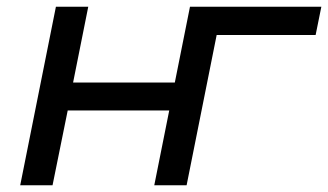

<svg xmlns="http://www.w3.org/2000/svg" viewBox="-20 -550 974 570"><path d="M146 -530H242L197 -305H499L544 -530H640L534 0H438L483 -222H181L136 0H40ZM917 -446H623L534 0H438L544 -530H934Z"/></svg>

Font: Montserrat Alternates Medium
Style: Italic
Weight: 500
Italic angle: -11.3°
Designer: Julieta Ulanovsky
Foundry: Julieta Ulanovsky
Version: Version 7.200